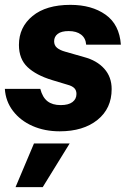

<svg xmlns="http://www.w3.org/2000/svg" viewBox="-29 -531 519 791"><path d="M-9 -165H137Q146 -130 166.5 -114Q187 -98 221 -98Q253 -98 269.5 -110.5Q286 -123 286 -144Q286 -159 277 -168Q268 -177 249 -182L186 -201Q120 -221 84.5 -254.5Q49 -288 49 -346Q49 -419 105 -465Q161 -511 261 -511Q349 -511 406 -470.5Q463 -430 469 -347H326Q324 -374 305 -388.5Q286 -403 254 -403Q224 -403 209 -391.5Q194 -380 194 -361Q194 -344 206 -334Q218 -324 240 -318L317 -296Q370 -282 400.5 -248Q431 -214 431 -164Q431 -84 372.5 -37Q314 10 217 10Q155 10 105 -12Q55 -34 24.5 -74Q-6 -114 -9 -165ZM111 60H258L147 240H35Z"/></svg>

Font: CBA Beacon Sans Extra Bold
Style: Italic
Weight: 800
Italic angle: -13°
Designer: Wei Huang
Foundry: Wei Huang
Version: Version 1.002